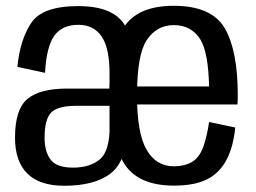

<svg xmlns="http://www.w3.org/2000/svg" viewBox="-20 -620 862 646"><path d="M438 -179V-370Q438 -474.5 398.8 -537Q359.5 -599.5 243 -599.5Q123.5 -599.5 85.5 -543.5Q47.5 -487.5 38.5 -395L131.5 -375Q136.5 -464 163 -500.2Q189.5 -536.5 243.5 -536.5Q295.5 -536.5 322 -497.2Q348.5 -458 348.5 -374V-142L363 -130.5ZM196 5Q295.5 5 349 -34Q402.5 -73 404.5 -166L349 -194.5Q349 -111.5 315.8 -83.8Q282.5 -56 225.5 -56Q170.5 -56 150.2 -83Q130 -110 130 -156Q130 -218.5 152 -241.2Q174 -264 236.5 -264Q284 -264 354 -264V-322Q269 -322 206 -322Q114 -322 72.2 -287Q30.5 -252 30.5 -157Q30.5 -77 72 -36Q113.5 5 196 5ZM565.5 4.5V-60.5Q505 -60.5 473.5 -116Q441 -170.5 441 -299Q441 -436.5 474 -485.5Q507.5 -535.5 565 -535.5Q623.5 -535.5 654 -487.5Q681 -443 683.5 -329H431V-268.5H779Q780 -283 780 -299.5Q780 -450 736 -525.5Q691.5 -600.5 564.5 -600.5Q441 -600.5 394.5 -525Q347.5 -449.5 347.5 -299Q347.5 -159.5 393.5 -77Q438.5 4.5 565.5 4.5ZM565.5 -60.5V4.5Q633 4.5 674 -15.5Q716 -35 741 -80Q765 -124.5 771.5 -191L683.5 -209.5Q677 -163.5 664 -126Q650.5 -89 625 -74.5Q599.5 -60.5 565.5 -60.5Z"/></svg>

Font: Anybody SemiCondensed
Style: Regular
Weight: 400
Width: 4
Version: Version 1.113;gftools[0.9.25]